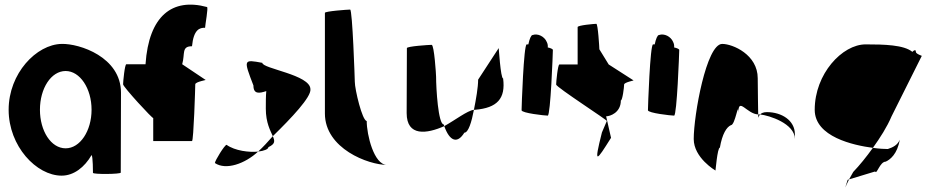

<svg xmlns="http://www.w3.org/2000/svg" viewBox="-20 -744 4001 822"><path d="M17 -274C17 -118 136 8 244 8C296 8 342 -28 372 -80C378 -76 378 -4 378 -4C378 3 497 2 497 -5L498 -347C498 -500 320 -558 244 -556C136 -554 17 -430 17 -274ZM151 -274C151 -366 199 -440 261 -440C322 -440 372 -366 372 -274C372 -184 323 -109 261 -109C198 -109 151 -184 151 -274Z M507 -383C507 -372 636 -232 636 -239V-140H802C809 -140 816 -372 816 -383C816 -394 868 -402 860 -402L760 -469C773 -514 756 -546 802 -546C809 -618 835 -626 858 -625C858 -636 873 -714 866 -714C718 -754 617 -677 603 -469H521C514 -469 507 -394 507 -383Z M900 -46C947 -14 1029 -43 1085 -95C1048 -91 986 -98 950 -124C942 -124 900 -56 900 -46ZM1065 -378C1065 -340 1090 -344 1120 -354C1118 -333 1118 -306 1118 -279C1118 -218 1138 -184 1148 -161C1228 -239 1313 -329 1309 -362C1309 -424 1103 -450 1103 -475C1022 -490 1022 -490 1065 -378ZM1085 -95C1110 -98 1129 -105 1129 -114C1159 -128 1157 -140 1148 -161C1127 -137 1106 -114 1085 -95Z M1371 -258C1371 -108 1557 -38 1637 -38C1581 -38 1550 -167 1550 -226C1531 -227 1499 -361 1499 -394C1499 -401 1489 -703 1479 -703C1469 -703 1371 -696 1371 -689Z M1721 -260C1721 -158 1808 -171 1882 -204C1881 -206 1881 -209 1880 -211C1856 -211 1847 -366 1847 -416C1847 -424 1839 -552 1828 -552C1818 -552 1722 -546 1722 -538C1722 -538 1721 -340 1721 -260ZM1882 -204C1905 -139 1938 -127 1968 -176C1985 -176 1999 -221 2009 -274C1980 -270 1929 -230 1882 -204ZM2009 -274H2014C2109 -282 2145 -322 2134 -408C2123 -408 2115 -546 2115 -538L2027 -403C2027 -370 2018 -319 2009 -274Z M2213 -272C2213 -260 2312 -249 2325 -249C2337 -249 2347 -518 2347 -530C2347 -534 2338 -538 2325 -541C2326 -548 2325 -556 2321 -564C2311 -588 2283 -602 2260 -594C2254 -594 2247 -578 2242 -554H2235C2222 -554 2213 -284 2213 -272Z M2361 -382C2361 -371 2586 -226 2578 -226L2557 -177C2521 -34 2533 -54 2596 -154L2575 -246C2591 -246 2638 -261 2638 -314C2645 -314 2652 -371 2652 -382C2652 -392 2699 -400 2692 -400L2586 -468L2546 -533C2546 -540 2540 -642 2533 -642C2526 -642 2453 -636 2453 -628V-468H2375C2368 -468 2361 -392 2361 -382Z M2754 -272C2754 -260 2853 -249 2866 -249C2878 -249 2888 -518 2888 -530C2888 -534 2879 -538 2866 -541C2867 -548 2866 -556 2862 -564C2852 -588 2824 -602 2801 -594C2795 -594 2788 -578 2783 -554H2776C2763 -554 2754 -284 2754 -272Z M2950 -149C2950 -68 3043 -14 3043 -14C3043 -6 3051 -112 3062 -112C3072 -171 3091 -200 3109 -208C3128 -208 3141 -314 3141 -261C3141 -331 3177 -256 3226 -254C3226 -281 3224 -346 3224 -409C3224 -510 3117 -556 3072 -556C3004 -556 2950 -250 2950 -149ZM3226 -254C3227 -246 3226 -242 3227 -241C3227 -237 3227 -246 3234 -254ZM3234 -254C3273 -250 3383 -215 3383 -149V-170C3383 -228 3327 -264 3263 -264C3248 -264 3239 -259 3234 -254Z M3468 -274C3468 -158 3634 -122 3717 -111C3748 -154 3778 -201 3797 -246L3926 -504C3933 -504 3901 -512 3901 -522C3901 -533 3894 -530 3886 -522C3850 -552 3765 -554 3686 -554C3586 -554 3468 -428 3468 -274ZM3609 26C3594 76 3596 62 3615 24ZM3615 24 3727 -10C3733 6 3747 -52 3772 -52C3790 -60 3822 -84 3832 -146C3824 -124 3803 -113 3781 -106C3769 -106 3745 -107 3717 -111C3689 -72 3660 -36 3633 -8C3626 4 3620 15 3615 24Z"/></svg>

Font: Ampere
Style: SuCnd
Weight: 400
Version: Version 1